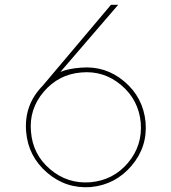

<svg xmlns="http://www.w3.org/2000/svg" viewBox="-20 -770 712 798"><path d="M585 -262.5Q593.8 -160 526.9 -81.2Q460 -2.5 357.5 7.5Q253.8 15 175.6 -52.5Q97.5 -120 88.8 -221.2Q78.8 -333.8 157.5 -413.8L441.2 -750H471.2L231.2 -471.2Q263.8 -485 316.2 -488.8Q418.8 -497.5 496.9 -431.2Q575 -365 585 -262.5ZM356.2 -12.5Q451.2 -21.2 511.9 -93.1Q572.5 -165 565 -260Q556.2 -355 483.8 -416.2Q411.2 -477.5 317.5 -468.8Q223.8 -461.2 161.9 -388.8Q100 -316.2 108.8 -222.5Q116.2 -127.5 188.8 -66.2Q261.2 -5 356.2 -12.5Z"/></svg>

Font: Now Thin
Style: Regular
Weight: 250
Designer: Alfredo Marco Pradil
Foundry: Alfredo Marco Pradil
Version: Version 1.002;PS 001.002;hotconv 1.0.88;makeotf.lib2.5.64775